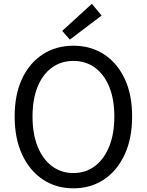

<svg xmlns="http://www.w3.org/2000/svg" viewBox="-20 -990 782 1023"><path d="M371 13.4Q279.2 13.4 208.6 -33.4Q138 -80.2 98 -166.2Q58.1 -252.2 58.1 -369.3Q58.1 -487 98 -571.3Q138 -655.6 208.6 -701Q279.2 -746.4 371 -746.4Q463.3 -746.4 533.7 -700.8Q604.1 -655.2 644 -571.1Q684 -487 684 -369.3Q684 -252.2 644 -166.2Q604.1 -80.2 533.7 -33.4Q463.3 13.4 371 13.4ZM371 -68Q437.1 -68 486 -105.3Q535 -142.5 562.1 -210.1Q589.2 -277.8 589.2 -369.3Q589.2 -460.8 562.1 -527.3Q535 -593.7 486 -629.5Q437.1 -665.4 371 -665.4Q305.6 -665.4 256.3 -629.5Q207.1 -593.7 180.2 -527.3Q153.3 -460.8 153.3 -369.3Q153.3 -277.8 180.2 -210.1Q207.1 -142.5 256.3 -105.3Q305.6 -68 371 -68ZM352.1 -779 311.5 -825.4 469.5 -969.7 521.4 -907.1Z"/></svg>

Font: Shanggu Sans SC VF
Style: Regular
Weight: 250
Designer: GuiWonder
Version: Version 1.021